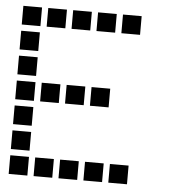

<svg xmlns="http://www.w3.org/2000/svg" viewBox="-50 -735 700 768"><g transform="rotate(5 300.0 -350.5)"><path d="M14 -688Q13 -688 13 -688Q13 -688 13 -687V-614Q13 -613 13 -613Q13 -613 14 -613H87Q88 -613 88 -613Q88 -613 88 -614V-687Q88 -688 88 -688Q88 -688 87 -688ZM114 -688Q113 -688 113 -688Q113 -688 113 -687V-614Q113 -613 113 -613Q113 -613 114 -613H187Q188 -613 188 -613Q188 -613 188 -614V-687Q188 -688 188 -688Q188 -688 187 -688ZM214 -688Q213 -688 213 -688Q213 -688 213 -687V-614Q213 -613 213 -613Q213 -613 214 -613H287Q288 -613 288 -613Q288 -613 288 -614V-687Q288 -688 288 -688Q288 -688 287 -688ZM314 -688Q313 -688 313 -688Q313 -688 313 -687V-614Q313 -613 313 -613Q313 -613 314 -613H387Q388 -613 388 -613Q388 -613 388 -614V-687Q388 -688 388 -688Q388 -688 387 -688ZM414 -688Q413 -688 413 -688Q413 -688 413 -687V-614Q413 -613 413 -613Q413 -613 414 -613H487Q488 -613 488 -613Q488 -613 488 -614V-687Q488 -688 488 -688Q488 -688 487 -688ZM14 -588Q13 -588 13 -588Q13 -588 13 -587V-514Q13 -513 13 -513Q13 -513 14 -513H87Q88 -513 88 -513Q88 -513 88 -514V-587Q88 -588 88 -588Q88 -588 87 -588ZM14 -488Q13 -488 13 -488Q13 -488 13 -487V-414Q13 -413 13 -413Q13 -413 14 -413H87Q88 -413 88 -413Q88 -413 88 -414V-487Q88 -488 88 -488Q88 -488 87 -488ZM14 -388Q13 -388 13 -388Q13 -388 13 -387V-314Q13 -313 13 -313Q13 -313 14 -313H87Q88 -313 88 -313Q88 -313 88 -314V-387Q88 -388 88 -388Q88 -388 87 -388ZM114 -388Q113 -388 113 -388Q113 -388 113 -387V-314Q113 -313 113 -313Q113 -313 114 -313H187Q188 -313 188 -313Q188 -313 188 -314V-387Q188 -388 188 -388Q188 -388 187 -388ZM214 -388Q213 -388 213 -388Q213 -388 213 -387V-314Q213 -313 213 -313Q213 -313 214 -313H287Q288 -313 288 -313Q288 -313 288 -314V-387Q288 -388 288 -388Q288 -388 287 -388ZM314 -388Q313 -388 313 -388Q313 -388 313 -387V-314Q313 -313 313 -313Q313 -313 314 -313H387Q388 -313 388 -313Q388 -313 388 -314V-387Q388 -388 388 -388Q388 -388 387 -388ZM14 -288Q13 -288 13 -288Q13 -288 13 -287V-214Q13 -213 13 -213Q13 -213 14 -213H87Q88 -213 88 -213Q88 -213 88 -214V-287Q88 -288 88 -288Q88 -288 87 -288ZM14 -188Q13 -188 13 -188Q13 -188 13 -187V-114Q13 -113 13 -113Q13 -113 14 -113H87Q88 -113 88 -113Q88 -113 88 -114V-187Q88 -188 88 -188Q88 -188 87 -188ZM14 -88Q13 -88 13 -88Q13 -88 13 -87V-14Q13 -13 13 -13Q13 -13 14 -13H87Q88 -13 88 -13Q88 -13 88 -14V-87Q88 -88 88 -88Q88 -88 87 -88ZM114 -88Q113 -88 113 -88Q113 -88 113 -87V-14Q113 -13 113 -13Q113 -13 114 -13H187Q188 -13 188 -13Q188 -13 188 -14V-87Q188 -88 188 -88Q188 -88 187 -88ZM214 -88Q213 -88 213 -88Q213 -88 213 -87V-14Q213 -13 213 -13Q213 -13 214 -13H287Q288 -13 288 -13Q288 -13 288 -14V-87Q288 -88 288 -88Q288 -88 287 -88ZM314 -88Q313 -88 313 -88Q313 -88 313 -87V-14Q313 -13 313 -13Q313 -13 314 -13H387Q388 -13 388 -13Q388 -13 388 -14V-87Q388 -88 388 -88Q388 -88 387 -88ZM414 -88Q413 -88 413 -88Q413 -88 413 -87V-14Q413 -13 413 -13Q413 -13 414 -13H487Q488 -13 488 -13Q488 -13 488 -14V-87Q488 -88 488 -88Q488 -88 487 -88Z"/></g></svg>

Font: Doto
Style: Bold
Weight: 700
Monospace: yes
Version: Version 1.000